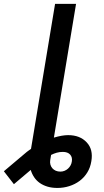

<svg xmlns="http://www.w3.org/2000/svg" viewBox="-135 -747 524 972"><path d="M0.7 22Q5.7 18.1 11 14.4Q16.3 10.7 22 6.7L143.8 -727.3H250L137.8 -50.4Q180 -62.9 209.9 -62.9Q270.2 -62.9 304.3 -25.9Q337.7 9.9 327.4 69.2Q322.4 101.2 306.8 126.4Q291.2 151.6 267.9 168.9Q244.7 186.1 215.7 195.3Q186.8 204.5 155.5 204.5Q127.8 204.5 105.5 197.8Q83.1 191.1 66.2 179.2Q49.4 167.3 38 150.4Q26.6 133.5 20.6 113.3L-64.6 185.4L-115.4 120ZM170.8 121.8Q181.8 121.8 191.8 117.7Q201.7 113.6 209.3 106.7Q217 99.8 222.1 90.4Q227.3 81 228.7 70.3Q232.2 49 220 35.5Q207.7 22 182.9 22Q166.9 22 152.3 26.1Q137.8 30.2 123.6 37.3L119.3 63.2Q117.2 75.6 120.2 86.3Q123.2 96.9 130.1 104.9Q137.1 112.9 147.5 117.4Q158 121.8 170.8 121.8Z"/></svg>

Font: Inter P Medium
Style: Italic
Weight: 500
Italic angle: 9.39999°
Designer: Rasmus Andersson
Foundry: rsms
Version: Version 3.018;git-588b23468